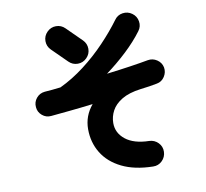

<svg xmlns="http://www.w3.org/2000/svg" viewBox="-94 -927 1188 1107"><g transform="rotate(-10 500.0 -373.5)"><path d="M714 77Q606 75 532 38.5Q458 2 420 -60Q382 -122 382 -200Q382 -277 433 -338Q361 -329 294.5 -322.5Q228 -316 186 -312Q156 -309 133 -328.5Q110 -348 108 -377Q105 -407 124 -430Q143 -453 173 -456Q219 -459 267 -465Q341 -500 411 -553.5Q481 -607 541 -670Q601 -733 645 -793Q663 -819 693.5 -823.5Q724 -828 749 -810Q774 -792 779 -761.5Q784 -731 765 -706Q724 -651 667 -597.5Q610 -544 545 -496Q619 -505 683 -514.5Q747 -524 790 -532Q819 -537 844 -520.5Q869 -504 875 -475Q880 -446 863.5 -420.5Q847 -395 818 -390Q797 -386 772.5 -382Q748 -378 720 -375Q651 -366 609.5 -341Q568 -316 549.5 -281.5Q531 -247 531 -209Q531 -151 579.5 -112.5Q628 -74 717 -72Q748 -71 769.5 -49Q791 -27 790 4Q789 35 767 56.5Q745 78 714 77ZM337 -604 250 -690Q228 -712 228 -742.5Q228 -773 250 -795Q272 -817 302.5 -817Q333 -817 355 -795L442 -709Q464 -687 464 -656.5Q464 -626 442 -604Q420 -582 389.5 -582Q359 -582 337 -604Z"/></g></svg>

Font: Zen Maru Gothic Black
Style: Regular
Weight: 900
Designer: Yoshimichi Ohira
Foundry: Positype
Version: Version 1.001